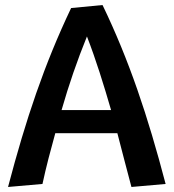

<svg xmlns="http://www.w3.org/2000/svg" viewBox="-20 -732 692 764"><path d="M149 0C164 -70 182 -137 200 -202H447C466 -130 484 -58 503 12L639 0C568 -271 494 -492 388 -712L263 -700C156 -475 83 -258 12 12ZM326 -587C362 -494 393 -394 422 -294H225C254 -395 287 -491 326 -587Z"/></svg>

Font: CantoraOne
Style: Regular
Weight: 400
Designer: Pablo Impallari, Rodrigo Fuenzalida
Foundry: Pablo Impallari
Version: Version 1.001